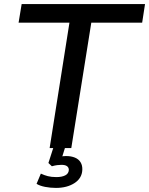

<svg xmlns="http://www.w3.org/2000/svg" viewBox="-20 -725 730 940"><path d="M223 0 320 -614H71L86 -705H690L676 -614H427L329 0ZM254 195Q227 195 201 190Q175 185 159 175L180 125Q197 133 214.5 137.5Q232 142 256 142Q283 142 299.5 133.5Q316 125 317 107Q317 95 308 88.5Q299 82 281 82Q271 82 259.5 83.5Q248 85 234 89L217 73L247 -20H304L280 57L254 47Q266 43 279.5 41Q293 39 304 39Q328 39 346.5 46.5Q365 54 374.5 69.5Q384 85 383 107Q381 148 344.5 171.5Q308 195 254 195Z"/></svg>

Font: Nunito Sans 10pt SemiBold
Style: Italic
Weight: 600
Italic angle: -9°
Designer: Vernon Adams
Foundry: Vernon Adams
Version: Version 3.101;gftools[0.9.27]